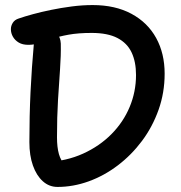

<svg xmlns="http://www.w3.org/2000/svg" viewBox="-20 -729 715 758"><path d="M207 9Q174 9 149 -13.5Q124 -36 110 -75.5Q96 -115 96 -168Q96 -270 100.5 -365.5Q105 -461 114 -560Q117 -590 129 -602.5Q141 -615 169 -615Q190 -615 204.5 -598Q219 -581 220 -557Q221 -510 217 -455Q213 -400 209 -334Q205 -268 205 -187Q205 -148 212.5 -121Q220 -94 241 -70L163 -89Q243 -93 308 -122.5Q373 -152 420 -199.5Q467 -247 492 -307Q517 -367 517 -433Q517 -485 499.5 -522Q482 -559 443.5 -579Q405 -599 342 -599Q289 -599 250.5 -592Q212 -585 184.5 -575.5Q157 -566 135.5 -559Q114 -552 92 -552Q69 -552 54 -561Q39 -570 31 -584Q23 -598 23 -614Q23 -627 30.5 -639Q38 -651 54 -656Q77 -664 110 -673Q143 -682 182 -690Q221 -698 263 -703.5Q305 -709 346 -709Q435 -709 499 -674.5Q563 -640 596.5 -579Q630 -518 630 -438Q630 -363 606 -295.5Q582 -228 540.5 -172.5Q499 -117 445 -76Q391 -35 330 -13Q269 9 207 9Z"/></svg>

Font: Shantell Sans Medium
Style: Regular
Weight: 500
Designer: Stephen Nixon, Anya Danilova, Shantell Martin
Foundry: Arrow Type
Version: Version 1.011;[c5ecc13dd]